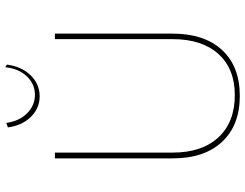

<svg xmlns="http://www.w3.org/2000/svg" viewBox="-121 -802 933 731"><g transform="rotate(-90 345.5 -436.5)"><path d="M344 -752Q299 -752 266 -785.5Q233 -819 226 -873L243 -879Q250 -829 280 -799.5Q310 -770 350 -770Q391 -770 420.5 -801Q450 -832 455 -883L465 -877Q458 -821 424.5 -786.5Q391 -752 344 -752ZM108 -246V-694H130V-246Q130 -134 188 -71.5Q246 -9 349 -9Q449 -9 505.5 -71.5Q562 -134 562 -246V-694H583V-246Q583 -125 520.5 -57.5Q458 10 346 10Q234 10 171 -57.5Q108 -125 108 -246Z"/></g></svg>

Font: Cantarell Thin
Style: Regular
Weight: 100
Designer: Dave Crossland, Nikolaus Waxweiler, Florian Fecher, Jacques Le Bailly, Eben Sorkin, Alexei Vanyashin, Alexios Zavras, Em
Version: Version 0.303